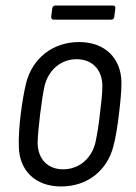

<svg xmlns="http://www.w3.org/2000/svg" viewBox="-20 -666 490 694"><path d="M174 -595H382C388 -595 393 -599 393 -605L397 -636C398 -642 395 -646 389 -646H180C174 -646 170 -642 169 -636L165 -605C165 -599 168 -595 174 -595ZM201 8C296 8 368 -50 390 -138C399 -171 405 -212 410 -254C415 -294 419 -335 419 -368C418 -455 360 -514 266 -514C170 -514 98 -455 75 -368C67 -336 60 -295 55 -254C50 -213 47 -171 48 -138C49 -50 107 8 201 8ZM208 -54C151 -54 116 -93 116 -151C117 -178 120 -213 125 -253C130 -292 135 -328 141 -355C155 -413 200 -452 257 -452C314 -452 350 -413 350 -355C350 -328 346 -293 341 -253C337 -215 331 -179 325 -151C311 -93 266 -54 208 -54Z"/></svg>

Font: Barlow Semi Condensed
Style: Italic
Weight: 400
Width: 4
Italic angle: -7°
Designer: Jeremy Tribby
Foundry: Tribby Type
Version: Version 1.422;hotconv 1.0.109;makeotfexe 2.5.65596